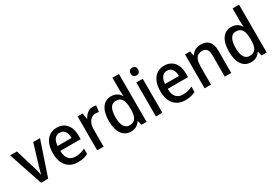

<svg xmlns="http://www.w3.org/2000/svg" viewBox="37 -1695 3764 2641"><g transform="rotate(-30 1919.5 -375.0)"><path d="M182 0H294L476 -539H368L271 -218C259 -178 244 -128 239 -99H235C230 -135 216 -186 204 -224L109 -539H1Z M745 -549C610 -549 525 -447 525 -266C525 -92 615 10 765 10C832 10 879 -1 928 -26V-112C877 -86 832 -74 774 -74C681 -74 632 -133 629 -247H953V-307C953 -452 877 -549 745 -549ZM746 -469C818 -469 852 -408 853 -324H631C638 -419 678 -469 746 -469Z M1314 -549C1250 -549 1201 -503 1172 -445H1167L1153 -539H1073V0H1175V-282C1175 -386 1235 -451 1305 -451C1324 -451 1343 -448 1358 -444L1370 -543C1353 -547 1332 -549 1314 -549Z M1608 10C1679 10 1724 -22 1754 -69H1759L1776 0H1857V-760H1754V-555C1754 -532 1757 -494 1760 -470H1755C1724 -517 1678 -549 1608 -549C1489 -549 1413 -452 1413 -269C1413 -86 1488 10 1608 10ZM1633 -75C1556 -75 1518 -142 1518 -268C1518 -391 1556 -463 1632 -463C1725 -463 1757 -398 1757 -271V-250C1756 -132 1721 -75 1633 -75Z M2058 -745C2023 -745 1999 -726 1999 -683C1999 -641 2024 -621 2058 -621C2091 -621 2116 -641 2116 -683C2116 -726 2092 -745 2058 -745ZM2108 -539H2006V0H2108Z M2451 -549C2316 -549 2231 -447 2231 -266C2231 -92 2321 10 2471 10C2538 10 2585 -1 2634 -26V-112C2583 -86 2538 -74 2480 -74C2387 -74 2338 -133 2335 -247H2659V-307C2659 -452 2583 -549 2451 -549ZM2452 -469C2524 -469 2558 -408 2559 -324H2337C2344 -419 2384 -469 2452 -469Z M3030 -549C2966 -549 2910 -521 2879 -467H2873L2860 -539H2779V0H2881V-273C2881 -400 2912 -463 3006 -463C3071 -463 3100 -421 3100 -338V0H3202V-355C3202 -489 3141 -549 3030 -549Z M3516 10C3587 10 3632 -22 3662 -69H3667L3684 0H3765V-760H3662V-555C3662 -532 3665 -494 3668 -470H3663C3632 -517 3586 -549 3516 -549C3397 -549 3321 -452 3321 -269C3321 -86 3396 10 3516 10ZM3541 -75C3464 -75 3426 -142 3426 -268C3426 -391 3464 -463 3540 -463C3633 -463 3665 -398 3665 -271V-250C3664 -132 3629 -75 3541 -75Z"/></g></svg>

Font: Noto Sans Lao Looped SemiCondensed Medium
Style: Regular
Weight: 500
Width: 4
Designer: Mark Frömberg, Ben Mitchell
Foundry: The Fontpad Ltd
Version: Version 1.002